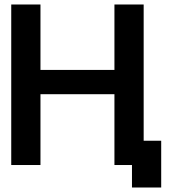

<svg xmlns="http://www.w3.org/2000/svg" viewBox="-20 -734 767 854"><path d="M619 -714V-108H697V100H567V0H489V-315H160V0H30V-714H160V-423H489V-714Z"/></svg>

Font: Non Bureau Medium
Style: Regular
Weight: 500
Designer: Jona Saucedo
Foundry: Non Foundry
Version: Version 1.000; ttfautohint (v1.8.4)